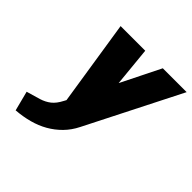

<svg xmlns="http://www.w3.org/2000/svg" viewBox="-186 -857 1036 1036"><g transform="rotate(45 331.5 -339.0)"><path d="M481 -700 369 -475 347 -700H159L235 -211L228 -198Q209 -161 185.5 -142.5Q162 -124 130 -114Q98 -104 51 -91L80 22Q132 18 178.5 5.5Q225 -7 264.5 -29.5Q304 -52 336 -84.5Q368 -117 390 -161L663 -700Z"/></g></svg>

Font: Advent Pro Black
Style: Italic
Weight: 900
Italic angle: -12°
Version: Version 3.000